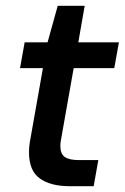

<svg xmlns="http://www.w3.org/2000/svg" viewBox="-20 -642 431 662"><path d="M220 0Q155 0 117.5 -26.5Q80 -53 80 -117Q80 -139 85 -164L128 -407H49L65 -496H144L179 -622H272L250 -496H390L374 -407H234L191 -164Q188 -150 188 -139Q188 -112 203 -101Q218 -90 253 -90H319L303 0Z"/></svg>

Font: Ultramarine Medium
Style: Italic
Weight: 500
Italic angle: -10°
Designer: Colophon Foundry, Jonny Pinhorn
Foundry: Colophon Foundry
Version: Version 1.200; ttfautohint (v1.8.3)